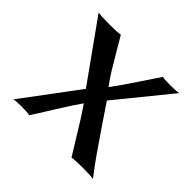

<svg xmlns="http://www.w3.org/2000/svg" viewBox="-115 -557 686 686"><g transform="rotate(45 227.5 -214.5)"><path d="M184.6 -207 23.9 -432.1Q40 -429.2 82 -429.2Q119.1 -429.2 136.2 -432.1Q145.5 -416.5 166.3 -380.9Q187 -345.2 203.1 -319.1Q219.2 -293 237.3 -268.6Q261.7 -300.8 301 -360.1Q340.3 -419.4 349.1 -432.1Q360.4 -429.2 386.2 -429.2Q419.9 -429.2 431.2 -432.1L267.1 -230.5Q280.3 -210.9 315.7 -158.4Q351.1 -106 377 -69.1Q402.8 -32.2 430.2 2.9Q415 0 378.9 0Q336.9 0 321.8 2.9Q313 -10.7 276.1 -71.5Q239.3 -132.3 215.8 -165Q193.4 -133.8 158 -76.4Q122.6 -19 107.9 2.9Q98.1 0 64 0Q37.6 0 27.8 2.9Z"/></g></svg>

Font: Linux Biolinum
Style: Regular
Weight: 400
Designer: Philipp H. Poll
Foundry: Philipp H. Poll
Version: Version 0.6.4